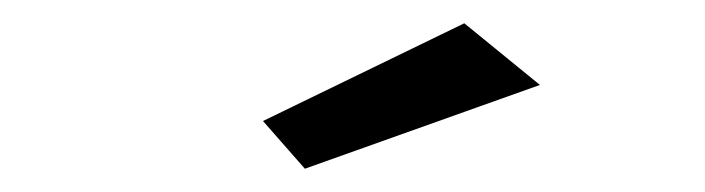

<svg xmlns="http://www.w3.org/2000/svg" viewBox="-20 -604 606 165"><path d="M206 -500 242 -459 444 -531 379 -584Z"/></svg>

Font: Hussar Milosc
Style: Bold
Weight: 700
Foundry: Cannot Into Space Fonts
Version: Version 1.02